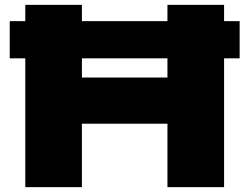

<svg xmlns="http://www.w3.org/2000/svg" viewBox="-20 -770 1026 790"><path d="M84 0H317V-261H669V0H902V-530H966V-683H902V-750H669V-683H317V-750H84V-683H20V-530H84ZM317 -451V-530H669V-451Z"/></svg>

Font: Bounded ExtBd
Style: Regular
Weight: 800
Designer: Vlad Churkin
Version: Version 3.0